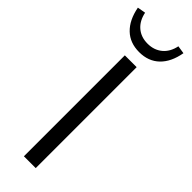

<svg xmlns="http://www.w3.org/2000/svg" viewBox="-288 -874 885 885"><g transform="rotate(45 154.5 -431.5)"><path d="M116 -658H193V0H116ZM43 -863Q52 -819 80.5 -794.5Q109 -770 152 -770Q194 -770 223 -794Q252 -818 261 -862L300 -856Q288 -788 250 -751.5Q212 -715 152 -715Q92 -715 54 -751.5Q16 -788 3 -856Z"/></g></svg>

Font: QiushuiShotai Bright
Style: Regular
Weight: 400
Designer: Christian Thalmann (Catharsis Fonts)
Version: Version 1.250;